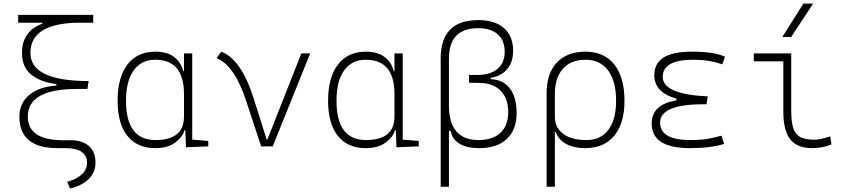

<svg xmlns="http://www.w3.org/2000/svg" viewBox="-20 -815 4728 1069"><path d="M299.8 9.8Q87.9 9.8 87.9 -166Q87.9 -238.3 140.9 -284.7Q193.8 -331.1 293.9 -338.9V-346.7Q205.6 -357.9 154.1 -399.4Q102.5 -440.9 102.5 -520.5Q102.5 -642.1 215.8 -683.1V-688.5H81.1V-732.4H499V-688.5H401.9Q149.4 -680.2 149.4 -520.5Q149.4 -363.8 473.6 -363.8L466.8 -319.8H409.2Q134.8 -319.8 134.8 -166Q134.8 -34.2 332 -34.2H373.5Q439.5 -34.2 475.6 -1.5Q511.7 31.2 511.7 90.8Q511.7 143.6 474.6 181.2Q437.5 218.8 369.6 234.4L354 197.3Q406.7 183.1 435.8 155.5Q464.8 127.9 464.8 90.8Q464.8 51.8 434.3 30.8Q403.8 9.8 347.7 9.8Z M843.8 9.8Q744.1 9.8 689.5 -58.3Q634.8 -126.5 634.8 -253.9Q634.8 -384.3 689.7 -455.8Q744.6 -527.3 844.7 -527.3Q911.6 -527.3 950.2 -497.3Q988.8 -467.3 1000 -418.9H1004.4V-517.6H1050.3V-37.6L1139.6 -30.3V0L1015.6 4.9L1011.7 -89.8H1006.8Q997.6 -52.7 955.6 -21.5Q913.6 9.8 843.8 9.8ZM681.6 -253.9Q681.6 -35.2 845.7 -35.2Q1004.4 -35.2 1004.4 -166V-291Q1004.4 -482.4 844.7 -482.4Q766.6 -482.4 724.1 -422.9Q681.6 -363.3 681.6 -253.9Z M1434.1 0 1351.1 -251.5Q1285.6 -452.1 1186 -490.7L1211.4 -527.3Q1323.2 -485.8 1392.6 -266.1L1464.4 -39.1H1469.2L1657.7 -517.6H1707L1498.5 0Z M2015.6 9.8Q1916 9.8 1861.3 -58.3Q1806.6 -126.5 1806.6 -253.9Q1806.6 -384.3 1861.6 -455.8Q1916.5 -527.3 2016.6 -527.3Q2083.5 -527.3 2122.1 -497.3Q2160.6 -467.3 2171.9 -418.9H2176.3V-517.6H2222.2V-37.6L2311.5 -30.3V0L2187.5 4.9L2183.6 -89.8H2178.7Q2169.4 -52.7 2127.4 -21.5Q2085.4 9.8 2015.6 9.8ZM1853.5 -253.9Q1853.5 -35.2 2017.6 -35.2Q2176.3 -35.2 2176.3 -166V-291Q2176.3 -482.4 2016.6 -482.4Q1938.5 -482.4 1896 -422.9Q1853.5 -363.3 1853.5 -253.9Z M2433.6 224.6V-489.7Q2433.6 -703.1 2642.6 -703.1Q2735.4 -703.1 2786.1 -658.4Q2836.9 -613.8 2836.9 -532.2Q2836.9 -469.7 2804.4 -430.7Q2772 -391.6 2711.9 -381.3V-374Q2780.8 -372.1 2818.6 -323Q2856.4 -273.9 2856.4 -185.5Q2856.4 -92.8 2802 -41.5Q2747.6 9.8 2648.4 9.8Q2579.1 9.8 2538.1 -15.1Q2497.1 -40 2489.7 -85.9H2479.5V224.6ZM2642.6 -658.2Q2479.5 -658.2 2479.5 -488.3V-229.5Q2479.5 -35.2 2644.5 -35.2Q2723.1 -35.2 2766.4 -75.7Q2809.6 -116.2 2809.6 -190.4Q2809.6 -260.3 2774.4 -302.2Q2739.3 -344.2 2673.8 -352.1L2627.9 -354H2591.8V-397.9H2639.6Q2710.9 -397.9 2750.5 -431.9Q2790 -465.8 2790 -527.3Q2790 -589.8 2751.2 -624Q2712.4 -658.2 2642.6 -658.2Z M3023.4 224.6V-295.4Q3023.4 -406.2 3080.3 -466.8Q3137.2 -527.3 3240.2 -527.3Q3343.8 -527.3 3400.4 -455.8Q3457 -384.3 3457 -253.9Q3457 -128.4 3399.9 -59.3Q3342.8 9.8 3238.3 9.8Q3174.8 9.8 3132.1 -13.7Q3089.4 -37.1 3074.2 -80.1H3069.3V224.6ZM3240.2 -482.4Q3159.2 -482.4 3114.3 -432.4Q3069.3 -382.3 3069.3 -291V-166Q3069.3 -104 3115.7 -69.6Q3162.1 -35.2 3246.1 -35.2Q3324.7 -35.2 3367.4 -92.3Q3410.2 -149.4 3410.2 -253.9Q3410.2 -363.3 3365.7 -422.9Q3321.3 -482.4 3240.2 -482.4Z M3821.3 9.8Q3608.4 9.8 3608.4 -127Q3608.4 -233.9 3746.1 -255.9V-266.1Q3623 -299.8 3623 -396.5Q3623 -527.3 3829.1 -527.3Q3959.5 -527.3 4016.6 -499L4001 -456.5Q3932.1 -482.4 3839.8 -482.4Q3669.9 -482.4 3669.9 -386.7Q3669.9 -290 3920.4 -278.3L3913.6 -234.4H3895.5Q3655.3 -234.4 3655.3 -131.8Q3655.3 -35.2 3825.2 -35.2Q3885.7 -35.2 3925.8 -43Q3965.8 -50.8 3997.1 -59.6L4011.7 -13.7Q3935.5 9.8 3821.3 9.8Z M4503.9 9.8Q4418 9.8 4379.6 -39.1Q4341.3 -87.9 4341.3 -195.3V-473.6H4176.8V-517.6H4385.3V-200.2Q4385.3 -143.1 4394.8 -107.2Q4404.3 -71.3 4432.1 -54.2Q4460 -37.1 4513.7 -37.1Q4548.8 -37.1 4602.5 -55.7L4609.4 -10.7Q4558.6 9.8 4503.9 9.8ZM4335.9 -609.4 4453.1 -794.9H4507.3L4385.3 -609.4Z"/></svg>

Font: Caskaydia Cove ExtraLight
Style: Regular
Weight: 200
Monospace: yes
Designer: Aaron Bell
Foundry: Saja Typeworks
Version: Version 4.300; ttfautohint (v1.8.3)